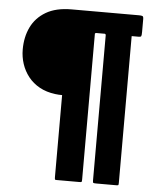

<svg xmlns="http://www.w3.org/2000/svg" viewBox="-53 -718 683 844"><g transform="rotate(5 288.0 -296.5)"><path d="M220 -294Q212 -294 204.5 -294.5Q197 -295 189 -296Q150 -301 120 -317.5Q90 -334 70 -359.5Q50 -385 40 -415.5Q30 -446 30 -479Q30 -534 51 -577.5Q72 -621 116 -647Q160 -673 229 -673Q304 -673 378.5 -673Q453 -673 526 -673Q537 -673 541.5 -671Q546 -669 546 -658V-602Q546 -586 544 -582.5Q542 -579 534 -579Q526 -579 518 -579Q510 -579 502 -579Q502 -508 502 -425Q502 -342 502 -255.5Q502 -169 502 -86Q502 -3 502 68Q502 77 500.5 78.5Q499 80 491 80H404Q393 80 390.5 78.5Q388 77 388 68Q388 -2 388 -84.5Q388 -167 388 -253Q388 -339 388 -421.5Q388 -504 388 -574Q388 -577 384 -579Q375 -579 364 -579Q353 -579 345 -579Q340 -578 340 -575V68Q340 77 338.5 78.5Q337 80 329 80H229Q224 80 222 79Q220 78 220 68Z"/></g></svg>

Font: Glory ExtraBold
Style: Regular
Weight: 800
Designer: Robert Leuschke
Foundry: Robert Leuschke
Version: Version 1.011